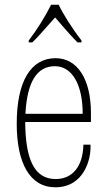

<svg xmlns="http://www.w3.org/2000/svg" viewBox="-20 -785 457 815"><path d="M214 -711C266 -650 291 -623 309 -605H326V-613C287 -663 247 -727 229 -765H197C173 -717 140 -663 102 -613V-605H117C146 -633 144 -633 214 -711ZM366 -306C366 -448 309 -538 216 -538C111 -538 51 -440 51 -260C51 -92 107 10 215 10C336 10 368 -109 364 -171H334C332 -80 289 -25 216 -25C125 -25 88 -110 87 -267H366ZM88 -302C95 -438 137 -504 213 -504C286 -504 331 -426 331 -302Z"/></svg>

Font: Kathrein 37 Thin Condensed
Style: Regular
Weight: 250
Width: 3
Designer: Lazydogs Typefoundry, based on Open Sans by Ascender Corporation
Foundry: Lazydogs Typefoundry
Version: Version 1.003;PS 001.003;hotconv 1.0.88;makeotf.lib2.5.64775